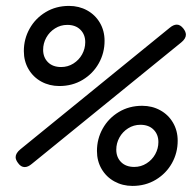

<svg xmlns="http://www.w3.org/2000/svg" viewBox="-20 -610 641 641"><path d="M329.1 -473.6Q329.1 -433.1 309.8 -398.7Q290.5 -364.3 256.1 -343.5Q221.7 -322.8 178.2 -322.8Q145 -322.8 117.9 -337.6Q90.8 -352.5 75.2 -379.2Q59.6 -405.8 59.6 -439.5Q59.6 -480 78.9 -514.4Q98.1 -548.8 132.6 -569.6Q167 -590.3 210.4 -590.3Q243.7 -590.3 270.8 -575.4Q297.9 -560.5 313.5 -533.9Q329.1 -507.3 329.1 -473.6ZM570.3 -527.8Q582 -527.8 592.3 -514.6Q600.6 -503.9 600.6 -494.1Q600.6 -481 585 -468.3L86.4 -63Q73.7 -52.2 62.5 -52.2Q49.8 -52.2 40.5 -65.4Q32.2 -76.2 32.2 -85.4Q32.2 -98.6 48.3 -111.8L546.4 -517.1Q559.1 -527.8 570.3 -527.8ZM124 -443.8Q124 -418.5 140.1 -402.3Q156.2 -386.2 184.1 -386.2Q206.5 -386.2 225.1 -397.9Q243.7 -409.7 254.2 -428.7Q264.6 -447.8 264.6 -469.2Q264.6 -494.6 248.5 -510.7Q232.4 -526.9 204.6 -526.9Q182.1 -526.9 163.6 -515.1Q145 -503.4 134.5 -484.4Q124 -465.3 124 -443.8ZM573.2 -140.1Q573.2 -99.6 554 -65.2Q534.7 -30.8 500.2 -10Q465.8 10.7 422.4 10.7Q389.2 10.7 362.1 -4.2Q335 -19 319.3 -45.7Q303.7 -72.3 303.7 -106Q303.7 -146.5 323 -180.9Q342.3 -215.3 376.7 -236.1Q411.1 -256.8 454.6 -256.8Q487.8 -256.8 514.9 -241.9Q542 -227.1 557.6 -200.4Q573.2 -173.8 573.2 -140.1ZM368.2 -110.4Q368.2 -85 384.3 -68.8Q400.4 -52.7 428.2 -52.7Q450.7 -52.7 469.2 -64.5Q487.8 -76.2 498.3 -95.2Q508.8 -114.3 508.8 -135.7Q508.8 -161.1 492.7 -177.2Q476.6 -193.4 448.7 -193.4Q426.3 -193.4 407.7 -181.6Q389.2 -169.9 378.7 -150.9Q368.2 -131.8 368.2 -110.4Z"/></svg>

Font: Courier Prime
Style: Italic
Weight: 400
Italic angle: -10°
Designer: Alan Dague-Greene
Foundry: Quote-Unquote Apps
Version: Version 3.018